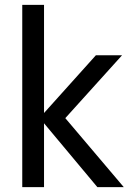

<svg xmlns="http://www.w3.org/2000/svg" viewBox="-20 -760 534 785"><path d="M486 5H378L160 -256V5H71V-740H160V-298L372 -534H479L247 -277Z"/></svg>

Font: LXGW 975 Gothic SC
Style: Regular
Weight: 400
Version: Version 2.01;February 25, 2021